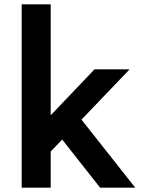

<svg xmlns="http://www.w3.org/2000/svg" viewBox="-20 -866 660 886"><path d="M267 -222 214 -167V0H80V-846H214V-334L416 -546H578L356 -314L604 0H442Z"/></svg>

Font: Biryani
Style: Bold
Weight: 700
Designer: Dan Reynolds and Mathieu Reguer
Foundry: Dan Reynolds and Mathieu Reguer
Version: Version 1.004; ttfautohint (v1.1) -l 5 -r 5 -G 72 -x 0 -D la